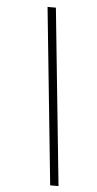

<svg xmlns="http://www.w3.org/2000/svg" viewBox="-59 -746 476 941"><g transform="rotate(5 179.0 -275.0)"><path d="M266 160H225L136 -710H177Z"/></g></svg>

Font: DeepMind Serif Text
Style: Italic
Weight: 400
Italic angle: -12°
Designer: Frank Grießhammer / Modifications: Colophon Foundry
Foundry: Colophon Foundry
Version: Version 5.003; ttfautohint (v1.8.2)